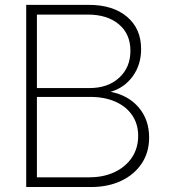

<svg xmlns="http://www.w3.org/2000/svg" viewBox="-20 -752 678 772"><path d="M85.4 0V-732.4H337.4Q434.1 -732.4 490.7 -684.6Q547.4 -636.7 547.4 -554.7Q547.4 -491.7 513.7 -445.3Q480 -398.9 424.8 -382.8Q495.6 -369.1 537.6 -320.1Q579.6 -271 579.6 -198.7Q579.6 -139.6 550 -95Q520.5 -50.3 467.8 -25.1Q415 0 345.7 0ZM128.4 -397.9H339.8Q414.1 -397.9 459.2 -439.5Q504.4 -481 504.4 -547.9Q504.4 -615.2 458 -654.3Q411.6 -693.4 332.5 -693.4H128.4ZM128.4 -39.1H339.4Q397 -39.1 441.4 -60.3Q485.8 -81.5 510.7 -119.1Q535.6 -156.7 535.6 -205.6Q535.6 -252.9 511.7 -288.3Q487.8 -323.7 444.3 -343Q400.9 -362.3 343.3 -362.3H128.4Z"/></svg>

Font: Kumbh Sans ExtraLight
Style: Regular
Weight: 250
Version: Version 1.005